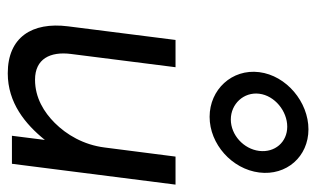

<svg xmlns="http://www.w3.org/2000/svg" viewBox="-184 -640 834 507"><g transform="rotate(90 233.5 -386.0)"><path d="M227 -653C232 -694 273 -727 314 -727C355 -727 383 -694 378 -653C373 -612 336 -578 295 -578C254 -578 222 -612 227 -653ZM170 -653C161 -581 216 -522 288 -522C360 -522 426 -581 435 -653C444 -725 393 -783 321 -783C249 -783 179 -725 170 -653ZM85 -432 49 -148C37 -53 78 11 173 11C251 11 307 -35 349 -87L338 0H412L467 -432H393L369 -245C362 -189 335 -144 304 -113C276 -85 238 -61 190 -61C135 -61 115 -101 122 -156L157 -432Z"/></g></svg>

Font: Charger
Style: It
Weight: 400
Designer: Jasper
Foundry: Cannot Into Space Fonts
Version: Version 0.98